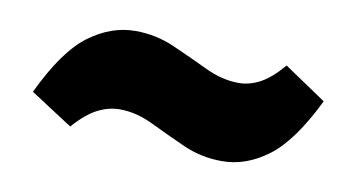

<svg xmlns="http://www.w3.org/2000/svg" viewBox="-37 -532 642 346"><g transform="rotate(10 284.5 -359.0)"><path d="M382 -257Q344 -257 310.5 -272Q277 -287 246 -302Q215 -317 185 -317Q165 -317 145 -307Q125 -297 102 -271L25 -321Q63 -401 103.5 -431Q144 -461 188 -461Q226 -461 260 -446Q294 -431 325.5 -416Q357 -401 387 -401Q407 -401 426.5 -411.5Q446 -422 467 -447L544 -395Q506 -317 466 -287Q426 -257 382 -257Z"/></g></svg>

Font: Bitter Black
Style: Regular
Weight: 900
Designer: Sol Matas, and Bitter project Authors
Foundry: Sol Matas
Version: Version 2.001